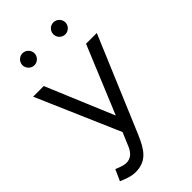

<svg xmlns="http://www.w3.org/2000/svg" viewBox="-279 -794 1085 1085"><g transform="rotate(-45 263.0 -252.0)"><path d="M115 212C205 212 240 159 278 70L518 -500H432L264 -94L94 -500H9L225 -1L190 82C174 118 151 138 116 138C102 138 79 131 48 118L18 185C56 202 90 212 115 212ZM387 -620C413 -620 435 -642 435 -668C435 -694 413 -716 387 -716C360 -716 339 -694 339 -668C339 -642 360 -620 387 -620ZM140 -620C166 -620 188 -642 188 -668C188 -694 166 -716 140 -716C114 -716 92 -694 92 -668C92 -642 114 -620 140 -620Z"/></g></svg>

Font: HB Figtree Prototype
Style: Regular
Weight: 400
Designer: Alfredo Marco Pradil
Foundry: Hanken Design Co.®
Version: Version 1.002;Glyphs 3.2 (3228)